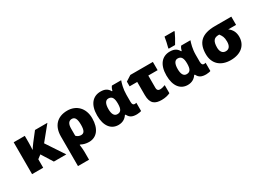

<svg xmlns="http://www.w3.org/2000/svg" viewBox="-27 -1720 3922 2885"><g transform="rotate(-30 1934.0 -277.5)"><path d="M651 -553H436L317 -400C289 -365 270 -331 258 -315H254C256 -339 259 -378 259 -434V-553H66V0H259V-147L322 -195L444 0H660L454 -311Z M1269 -276C1269 -456 1154 -563 1000 -563C821 -563 724 -451 724 -273V240H916V107C916 50 905 -23 905 -23H918C951 -3 1002 10 1051 10C1185 10 1269 -95 1269 -276ZM997 -421C1050 -421 1074 -378 1074 -276C1074 -174 1050 -139 998 -139C970 -139 936 -152 916 -176V-299C916 -380 944 -421 997 -421Z M1563 10C1639 10 1689 -27 1718 -72H1730C1760 -10 1803 10 1882 10C1904 10 1949 3 1959 -3V-146C1954 -144 1939 -141 1930 -141C1909 -141 1890 -153 1890 -200V-324C1890 -426 1916 -511 1931 -553H1770C1753 -533 1742 -502 1736 -479H1728C1697 -535 1652 -561 1576 -561C1442 -561 1353 -464 1353 -274C1353 -89 1437 10 1563 10ZM1628 -139C1575 -139 1548 -186 1548 -273C1548 -363 1575 -412 1626 -412C1692 -412 1713 -363 1713 -275V-270C1712 -181 1691 -139 1628 -139Z M2481 -553H2090L1995 -492V-410H2127V-182C2127 -31 2200 9 2312 9C2373 9 2424 -4 2461 -22V-162C2427 -149 2399 -141 2367 -141C2337 -141 2319 -160 2319 -194V-410H2481Z M2786 -606H2897C2937 -671 2966 -725 2992 -782V-795H2823C2816 -746 2799 -667 2786 -622ZM2765 10C2841 10 2891 -27 2920 -72H2932C2962 -10 3005 10 3084 10C3106 10 3151 3 3161 -3V-146C3156 -144 3141 -141 3132 -141C3111 -141 3092 -153 3092 -200V-324C3092 -426 3118 -511 3133 -553H2972C2955 -533 2944 -502 2938 -479H2930C2899 -535 2854 -561 2778 -561C2644 -561 2555 -464 2555 -274C2555 -89 2639 10 2765 10ZM2830 -139C2777 -139 2750 -186 2750 -273C2750 -363 2777 -412 2828 -412C2894 -412 2915 -363 2915 -275V-270C2914 -181 2893 -139 2830 -139Z M3795 -233C3795 -310 3765 -368 3706 -410H3842V-553H3561C3322 -553 3228 -450 3228 -256C3228 -86 3341 10 3510 10C3695 10 3795 -91 3795 -233ZM3424 -257C3424 -369 3459 -410 3539 -410H3550C3581 -367 3600 -339 3600 -262C3600 -189 3573 -143 3512 -143C3451 -143 3424 -193 3424 -257Z"/></g></svg>

Font: Noto Sans UI Black
Style: Regular
Weight: 900
Designer: Monotype Design Team
Foundry: Monotype Imaging Inc.
Version: Version 1.901